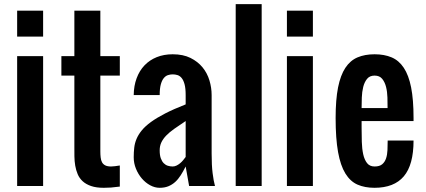

<svg xmlns="http://www.w3.org/2000/svg" viewBox="-20 -895 2052 924"><path d="M62.5 -625H187.5V0H62.5ZM62.5 -843.8H187.5V-718.8H62.5Z M337.9 -843.8H462.9V-625H556.6V-531.2H462.9V-166.5Q462.9 -150.9 464.4 -137.5Q465.8 -124 470.9 -114.3Q476.1 -104.5 486.6 -99.1Q497.1 -93.8 514.6 -93.8Q521.5 -93.8 533.4 -95.2Q545.4 -96.7 556.6 -98.6V2.9Q530.3 6.3 513.7 7.6Q497.1 8.8 479.5 8.8Q442.9 8.8 418.2 0.2Q393.6 -8.3 377.7 -22.9Q361.8 -37.6 353.8 -56.9Q345.7 -76.2 342 -97.9Q338.4 -119.6 338.1 -142.3Q337.9 -165 337.9 -186V-531.2H275.4V-625H337.9Z M748.5 8.8Q725.1 8.8 702.6 -3.4Q680.2 -15.6 662.6 -36.1Q645 -56.6 634.3 -83Q623.5 -109.4 623.5 -138.2Q623.5 -162.1 626 -184.1Q628.4 -206.1 637.2 -226.8Q646 -247.6 662.4 -267.6Q678.7 -287.6 706.5 -307.9Q734.4 -328.1 775.1 -349.1Q815.9 -370.1 873.5 -392.6V-437.5Q873.5 -469.7 868.2 -489.5Q862.8 -509.3 854 -519.8Q845.2 -530.3 834 -533.7Q822.8 -537.1 811 -537.1Q799.3 -537.1 788.1 -533.4Q776.9 -529.8 768.1 -519Q759.3 -508.3 753.9 -488.8Q748.5 -469.2 748.5 -437.5H623.5Q624 -481.9 637.5 -518.3Q650.9 -554.7 675.3 -580.3Q699.7 -606 734.1 -619.9Q768.6 -633.8 811 -633.8Q861.3 -633.8 896.7 -616.2Q932.1 -598.6 954.8 -570.8Q977.5 -543 988 -507.8Q998.5 -472.7 998.5 -437.5V-156.2Q998.5 -99.1 1003.2 -61.8Q1007.8 -24.4 1014.6 0H890.1L873.5 -93.8Q861.8 -70.3 849.6 -51.3Q837.4 -32.2 822.8 -19Q808.1 -5.9 790 1.5Q772 8.8 748.5 8.8ZM748.5 -171.4Q748.5 -147.9 753.9 -133.1Q759.3 -118.2 768.1 -109.4Q776.9 -100.6 788.1 -97.2Q799.3 -93.8 811 -93.8Q820.3 -93.8 829.3 -98.1Q838.4 -102.5 846.4 -109.1Q854.5 -115.7 861.3 -124Q868.2 -132.3 873.5 -139.6V-312.5Q841.8 -291.5 818.4 -274.9Q794.9 -258.3 779.5 -242.2Q764.2 -226.1 756.3 -209.2Q748.5 -192.4 748.5 -171.4Z M1239.3 0H1114.3V-875H1239.3Z M1360.8 -625H1485.8V0H1360.8ZM1360.8 -843.8H1485.8V-718.8H1360.8Z M1782.2 8.8Q1735.4 8.8 1700.4 -6.6Q1665.5 -22 1642.1 -60.1Q1618.7 -98.1 1606.9 -163.1Q1595.2 -228 1595.2 -327.1Q1595.2 -415.5 1606.9 -474.4Q1618.7 -533.2 1642.1 -568.6Q1665.5 -604 1700.7 -618.9Q1735.8 -633.8 1782.7 -633.8Q1829.6 -633.8 1864.7 -618.9Q1899.9 -604 1923.3 -568.6Q1946.8 -533.2 1958.5 -474.4Q1970.2 -415.5 1970.2 -327.1V-312.5H1720.2V-281.2Q1720.2 -246.1 1721.2 -212.4Q1722.2 -178.7 1728 -152.3Q1733.9 -126 1746.6 -109.9Q1759.3 -93.8 1782.7 -93.8Q1806.6 -93.8 1819.3 -104.5Q1832 -115.2 1837.9 -132.8Q1843.8 -150.4 1844.7 -172.9Q1845.7 -195.3 1845.7 -218.8H1970.2Q1970.2 -101.6 1923.3 -46.4Q1876.5 8.8 1782.2 8.8ZM1782.7 -531.2Q1759.3 -531.2 1746.6 -515.6Q1733.9 -500 1728 -476.6Q1722.2 -453.1 1721.2 -425.8Q1720.2 -398.4 1720.2 -375H1845.2Q1845.2 -398.4 1844.5 -425.8Q1843.8 -453.1 1837.9 -476.6Q1832 -500 1819.3 -515.6Q1806.6 -531.2 1782.7 -531.2Z"/></svg>

Font: tigers
Style: Regular
Weight: 400
Designer: vernon adams
Foundry: vernon adams
Version: Version 1.2